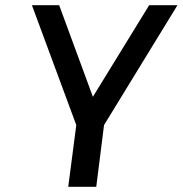

<svg xmlns="http://www.w3.org/2000/svg" viewBox="-20 -720 704 740"><path d="M664 -700 381 -238 351 0H243L274 -238L103 -700H208L338 -347L555 -700Z"/></svg>

Font: Kulim Park SemiBold
Style: Italic
Weight: 600
Italic angle: -8°
Designer: Noponies / Dale Sattler
Foundry: Noponies
Version: Version 1.000; ttfautohint (v1.8.3)